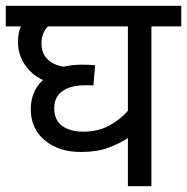

<svg xmlns="http://www.w3.org/2000/svg" viewBox="-20 -642 645 662"><path d="M605 -551H502V0H421V-166Q390 -146 352 -132Q314 -118 259 -118Q182 -118 134 -158.5Q86 -199 86 -266Q86 -294 96 -320Q106 -346 128 -366Q88 -385 65 -420Q42 -455 42 -497Q42 -528 52 -551H0V-622H605ZM167 -269Q167 -227 195 -207.5Q223 -188 267 -188Q319 -188 357.5 -209.5Q396 -231 421 -260V-551H145Q123 -527 123 -494Q123 -457 144.5 -437Q166 -417 200 -412Q228 -419 263 -419Q290 -419 308 -417L302 -347Q295 -348 287 -348Q279 -348 273 -348Q224 -348 195.5 -328Q167 -308 167 -269Z"/></svg>

Font: Noto Sans Living
Style: Regular
Weight: 400
Designer: Monotype Design Team
Foundry: Monotype Imaging Inc.
Version: Version 2.013; ttfautohint (v1.8.4.7-5d5b)